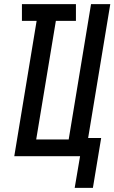

<svg xmlns="http://www.w3.org/2000/svg" viewBox="-20 -755 553 928"><path d="M341 153 367 0H49L157 -654H86V-735H347V-654H250L155 -81H312L420 -735H513L406 -88H469L429 153Z"/></svg>

Font: Iosevka Term Curly SmBd Obl
Style: Regular
Weight: 600
Italic angle: -9°
Designer: Belleve Invis
Foundry: Belleve Invis
Version: Version 32.3.0